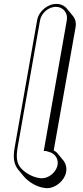

<svg xmlns="http://www.w3.org/2000/svg" viewBox="-20 -787 424 983"><path d="M170 -683 55 -31C46 19 51 53 72 80L101 115C121 139 154 162 191 172L202 174C249 186 297 150 313 112C326 81 319 53 304 34L275 -1C270 -8 262 -13 255 -17L367 -648C371 -671 365 -692 352 -707L323 -742C311 -757 292 -767 269 -767C223 -767 178 -729 170 -683ZM185 -683C192 -721 229 -752 266 -752C303 -752 329 -721 322 -683L204 -14H217C220 -12 218 -13 221 -12L232 -9C263 -1 287 32 270 73C256 106 217 133 178 124L168 122C133 113 102 92 84 70C66 47 62 17 70 -31Z"/></svg>

Font: Blanket
Style: PosterObl
Weight: 900
Foundry: Cannot Into Space Fonts
Version: Version 0.9